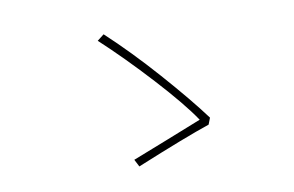

<svg xmlns="http://www.w3.org/2000/svg" viewBox="-61 -722 1122 733"><g transform="rotate(-10 500.0 -355.5)"><path d="M722.7 -232.4 712.9 -207Q620.1 -175.8 424.8 -95.7L410.2 -124Q437.5 -134.8 545.9 -177.2Q654.3 -219.7 682.6 -231.4Q636.7 -299.8 539.1 -406.2Q441.4 -512.7 351.6 -595.7L377.9 -616.2Q469.7 -531.2 566.9 -421.4Q664.1 -311.5 722.7 -232.4Z"/></g></svg>

Font: GenEi Gothic M ExtraLight
Style: Regular
Weight: 200
Designer: o_tamon (Modified); [Source Han Sans]
Ryoko NISHIZUKA  (kana & ideographs); Paul D. Hunt (Latin, Greek & Cyrillic); Wenl
Version: Version 1.1a;Original Version 1.004